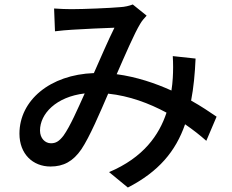

<svg xmlns="http://www.w3.org/2000/svg" viewBox="-20 -779 1040 859"><path d="M264 -172C244 -146 229 -138 208 -138C182 -138 159 -160 159 -195C159 -270 231 -346 359 -361C327 -290 294 -214 264 -172ZM949 -257C918 -278 880 -304 835 -329C846 -386 852 -448 855 -517L753 -528C755 -496 755 -461 753 -430C752 -412 750 -393 747 -374C674 -407 591 -435 502 -447C541 -536 581 -629 607 -672C615 -686 625 -697 636 -709L574 -759C559 -753 538 -748 517 -747C473 -743 354 -738 300 -738C279 -738 248 -739 222 -741L226 -639C251 -642 282 -645 303 -646C348 -649 453 -654 492 -655C465 -601 432 -524 400 -452C204 -445 67 -330 67 -181C67 -90 127 -34 206 -34C264 -34 307 -57 344 -111C381 -166 427 -274 464 -360C559 -350 647 -317 725 -275C692 -175 622 -74 468 -9L552 60C690 -11 766 -102 808 -223C843 -199 875 -174 903 -149Z"/></svg>

Font: Genne Gothic Medium
Style: Regular
Weight: 500
Designer: Ryoko NISHIZUKA (kana & ideographs); Paul D. Hunt (Latin, Greek & Cyrillic); Wenlong ZHANG (bopomofo); Sandoll Communica
Foundry: Adobe Systems Incorporated
Version: Version 1.004;PS 1.004;hotconv 16.6.51;makeotf.lib2.5.65220